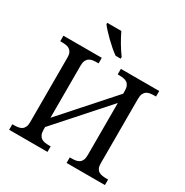

<svg xmlns="http://www.w3.org/2000/svg" viewBox="-206 -1097 1216 1262"><g transform="rotate(30 401.5 -465.5)"><path d="M474.1 0V-42H486.8Q503.9 -42 518.8 -44.4Q533.7 -46.9 544.9 -54.4Q556.2 -62 562.5 -76.2Q568.8 -90.3 568.8 -113.8V-509.8L233.9 -133.8V-113.8Q233.9 -90.3 240.5 -76.2Q247.1 -62 258.1 -54.4Q269 -46.9 284.2 -44.4Q299.3 -42 315.9 -42H329.1V0H38.1V-42H50.8Q67.9 -42 82.8 -44.4Q97.7 -46.9 108.9 -54.4Q120.1 -62 126.5 -76.2Q132.8 -90.3 132.8 -113.8V-604Q132.8 -626 126.2 -639.4Q119.6 -652.8 108.4 -660.2Q97.2 -667.5 82.3 -669.7Q67.4 -671.9 50.8 -671.9H38.1V-713.9H329.1V-671.9H315.9Q299.3 -671.9 284.2 -669.4Q269 -667 258.1 -659.4Q247.1 -651.9 240.5 -637.7Q233.9 -623.5 233.9 -600.1V-204.1L568.8 -580.1V-600.1Q568.8 -623.5 562.5 -637.7Q556.2 -651.9 544.9 -659.4Q533.7 -667 518.8 -669.4Q503.9 -671.9 486.8 -671.9H474.1V-713.9H765.1V-671.9H752Q735.4 -671.9 720.2 -669.4Q705.1 -667 694.1 -659.4Q683.1 -651.9 676.5 -637.7Q669.9 -623.5 669.9 -600.1V-108.9Q669.9 -86.9 676.5 -73.5Q683.1 -60.1 694.3 -53.2Q705.6 -46.4 720.5 -44.2Q735.4 -42 752 -42H765.1V0ZM439.5 -771H401.4Q381.3 -784.7 357.9 -804.9Q334.5 -825.2 312.5 -846.7Q290.5 -868.2 272.5 -887.9Q254.4 -907.7 245.1 -920.9V-931.2H352.1Q359.9 -914.6 370.4 -894.8Q380.9 -875 392.6 -855.2Q404.3 -835.4 416.5 -816.9Q428.7 -798.3 439.5 -784.2Z"/></g></svg>

Font: Droid Serif
Style: Regular
Weight: 400
Designer: Monotype Design team
Foundry: Monotype Imaging Inc.
Version: Version 1.03